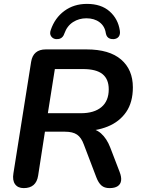

<svg xmlns="http://www.w3.org/2000/svg" viewBox="-20 -959 726 987"><path d="M102 8Q72 8 57.5 -12Q43 -32 49 -68L140 -641Q145 -673 164 -689Q183 -705 215 -705H425Q542 -705 602.5 -653Q663 -601 663 -510Q663 -433 628.5 -383Q594 -333 533.5 -308.5Q473 -284 396 -285V-300H422Q469 -300 499 -273.5Q529 -247 547 -200L595 -75Q605 -49 602.5 -30.5Q600 -12 585 -2Q570 8 543 8Q517 8 501.5 -5.5Q486 -19 475 -48L411 -216Q398 -252 376 -267Q354 -282 314 -282H211L176 -56Q171 -24 152.5 -8Q134 8 102 8ZM226 -377H396Q464 -377 501.5 -408.5Q539 -440 539 -500Q539 -552 507 -578Q475 -604 406 -604H262ZM267 -758Q251 -760 242.5 -773Q234 -786 241 -805Q262 -867 311 -903Q360 -939 427 -939Q500 -939 543.5 -900.5Q587 -862 596 -802Q599 -783 591 -771.5Q583 -760 566 -758Q555 -757 546 -760Q537 -763 531.5 -770Q526 -777 524 -788Q519 -824 492 -844.5Q465 -865 424 -865Q386 -865 355.5 -845.5Q325 -826 311 -787Q308 -777 302 -770Q296 -763 287.5 -760Q279 -757 267 -758Z"/></svg>

Font: Nunito ExtraLight
Style: Italic
Weight: 200
Italic angle: -9°
Designer: Vernon Adams
Foundry: Vernon Adams
Version: Version 3.602